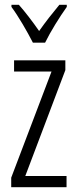

<svg xmlns="http://www.w3.org/2000/svg" viewBox="-20 -785 321 805"><path d="M118 -606H169C192 -653 230 -714 260 -756V-765H229C195 -724 174 -697 144 -655C117 -694 84 -737 59 -765H28V-756C57 -717 94 -653 118 -606ZM259 0V-47H86L254 -491V-532H39V-485H196L27 -40V0Z"/></svg>

Font: Noto Sans Georgian ExtraCondensed Light
Style: Regular
Weight: 300
Width: 2
Designer: Monotype Design Team, Akaki Razmadze
Foundry: Google LLC
Version: Version 2.005